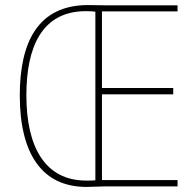

<svg xmlns="http://www.w3.org/2000/svg" viewBox="-20 -735 773 757"><path d="M327 -715C132 -715 58 -572 58 -359C58 -131 144 2 321 2C348 2 369 0 389 0H680V-25H382V-363H663V-388H382V-690H680V-714H396C371 -714 357 -715 327 -715ZM319 -691C336 -691 348 -690 356 -689V-24C346 -23 336 -23 320 -23C158 -23 84 -155 84 -359C84 -550 145 -691 319 -691Z"/></svg>

Font: Noto Sans Oriya Cond Thin
Style: Regular
Weight: 100
Width: 3
Designer: Amélie Bonet and Sol Matas
Foundry: Google LLC
Version: Version 2.006